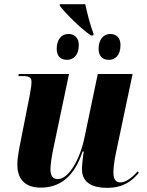

<svg xmlns="http://www.w3.org/2000/svg" viewBox="-20 -891 703 921"><path d="M416 -721H427L429 -728C412 -772 397 -833 389 -871H267V-863C289 -833 362 -758 416 -721ZM302 -604C329 -604 358 -623 358 -675C358 -710 337 -728 308 -728C273 -728 252 -699 252 -657C252 -621 271 -604 302 -604ZM502 -604C530 -604 558 -623 558 -675C558 -710 538 -728 509 -728C474 -728 453 -699 453 -657C453 -621 472 -604 502 -604ZM494 10C573 10 614 -24 646 -62L640 -69C617 -42 585 -16 557 -16C535 -16 524 -32 524 -64C524 -85 528 -116 534 -147L616 -536H449L385 -230C364 -129 311 -32 257 -32C234 -32 222 -47 222 -79C222 -101 228 -141 236 -179L311 -536H70L68 -526H89C125 -526 131 -517 131 -497C131 -485 129 -468 123 -436L79 -213C72 -178 63 -134 63 -102C63 -43 90 9 175 9C265 9 335 -40 376 -164H382C379 -151 373 -97 373 -81C373 -33 399 10 494 10Z"/></svg>

Font: Noto Serif Display SemiCondensed ExtraBold
Style: Italic
Weight: 800
Width: 4
Italic angle: -12°
Designer: Monotype Design Team
Foundry: Monotype Imaging Inc.
Version: Version 2.009